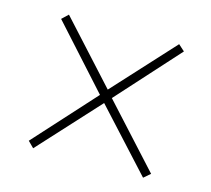

<svg xmlns="http://www.w3.org/2000/svg" viewBox="-71 -657 652 594"><g transform="rotate(15 255.0 -360.0)"><path d="M81 -146 257 -338 433 -146 454 -164 276 -359 454 -556 434 -574 257 -381 81 -574 61 -555 238 -359 62 -165Z"/></g></svg>

Font: Noto Serif Tamil SemiCondensed Thin
Style: Regular
Weight: 100
Width: 4
Designer: Indian Type Foundry, Tom Grace, and the Monotype Design Team
Foundry: Monotype Imaging Inc.
Version: Version 2.004